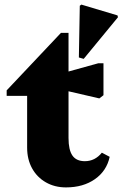

<svg xmlns="http://www.w3.org/2000/svg" viewBox="-20 -799 533 835"><path d="M267 16Q218 16 179.5 -6Q141 -28 119.5 -67Q98 -106 98 -157V-382H9V-406L245 -656H278V-488L408 -524H430V-385L412 -371L278 -402V-199Q278 -147 295 -122.5Q312 -98 349 -98Q393 -98 423 -135L457 -117Q444 -56 393 -20Q342 16 267 16ZM344 -543 323 -549 327 -774 334 -779 491 -732 493 -724Z"/></svg>

Font: Platypi ExtraBold
Style: Regular
Weight: 800
Designer: David Sargent
Foundry: Bolt Cutter Type
Version: Version 1.200; ttfautohint (v1.8.4.7-5d5b)